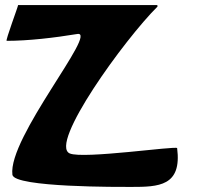

<svg xmlns="http://www.w3.org/2000/svg" viewBox="-20 -737 776 757"><path d="M255.1 -132C171.4 -168.4 471.6 -583 601 -711L600.3 -717H51.3C51.9 -712.4 0.4 -576 6.3 -576C91.7 -576 193.8 -588 284.9 -603C369.3 -616.9 10.3 -193.4 28.9 -48C35.3 2.6 458.4 0 497 0C605.2 0 697.7 -2.5 678.4 -153C677.2 -163 308.1 -109 255.1 -132Z"/></svg>

Font: Rocketfuel
Style: Regular
Weight: 400
Designer: Mew Too
Foundry: Cannot Into Space Fonts.
Version: Version 0.27